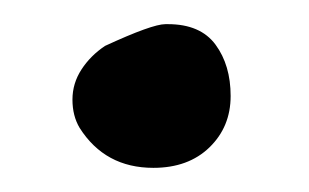

<svg xmlns="http://www.w3.org/2000/svg" viewBox="-20 -116 256 159"><path d="M46 -10Q40 -20 40 -33.5Q40 -47 47.5 -58.5Q55 -70 67 -78Q106 -96 117 -96H119Q146 -96 158.5 -79Q171 -62 171 -36.5Q171 -11 153.5 6Q136 23 107 23Q67 23 46 -10Z"/></svg>

Font: Miltonian Tattoo
Style: Regular
Weight: 400
Designer: Pablo Impallari
Foundry: Pablo Impallari
Version: Version 1.008